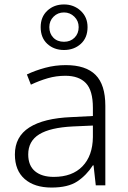

<svg xmlns="http://www.w3.org/2000/svg" viewBox="-20 -834 576 864"><path d="M276 -541Q366 -541 410 -497Q454 -453 454 -358V0H411L401 -90H398Q369 -45 327.5 -17.5Q286 10 212 10Q135 10 91 -28.5Q47 -67 47 -139Q47 -219 112 -260.5Q177 -302 301 -307L398 -312V-349Q398 -427 366.5 -460Q335 -493 274 -493Q233 -493 195 -482Q157 -471 119 -453L101 -499Q139 -517 183.5 -529Q228 -541 276 -541ZM308 -265Q206 -260 156.5 -229.5Q107 -199 107 -139Q107 -89 137.5 -63.5Q168 -38 222 -38Q305 -38 351 -85.5Q397 -133 398 -217V-269ZM268 -609Q223 -609 193 -636.5Q163 -664 163 -712Q163 -758 193 -786Q223 -814 268 -814Q312 -814 343 -785.5Q374 -757 374 -712Q374 -664 343.5 -636.5Q313 -609 268 -609ZM268 -646Q297 -646 315.5 -664.5Q334 -683 334 -712Q334 -740 314.5 -759Q295 -778 268 -778Q240 -778 221 -759Q202 -740 202 -712Q202 -683 220 -664.5Q238 -646 268 -646Z"/></svg>

Font: Noto Sans Myanmar Light
Style: Regular
Weight: 300
Designer: Monotype Design Team
Foundry: Monotype Imaging Inc.
Version: Version 2.107; ttfautohint (v1.8.4.7-5d5b)